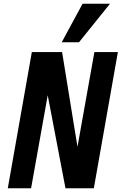

<svg xmlns="http://www.w3.org/2000/svg" viewBox="-20 -1002 648 1022"><path d="M149.5 -725H310.5L378 -309L392.5 -221L482.5 -725H607.5L479.5 0H328.5L234 -495L145.5 0H21.5ZM308.5 -777 419.5 -982H565.5L400.5 -777Z"/></svg>

Font: JuliaMono BoldItalic
Style: Regular
Weight: 700
Italic angle: -9°
Monospace: yes
Designer: cormullion
Foundry: corm
Version: Version 0.049; ttfautohint (v1.8.4)